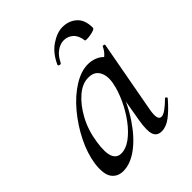

<svg xmlns="http://www.w3.org/2000/svg" viewBox="-174 -676 785 785"><g transform="rotate(-45 218.5 -283.5)"><path d="M81 13Q48 13 30.5 -11Q13 -35 20 -91Q28 -144 55 -198Q82 -252 120.5 -298Q159 -344 203 -371.5Q247 -399 287 -399Q306 -399 325 -392Q344 -385 357.5 -369.5Q371 -354 373 -328L325 -357Q339 -359 356 -373.5Q373 -388 381 -407Q383 -410 388.5 -408.5Q394 -407 393 -405L335 -89Q325 -34 348 -34Q359 -34 375.5 -46Q392 -58 411 -77Q414 -80 418 -76Q422 -72 419 -69Q387 -32 360 -11.5Q333 9 307 9Q280 9 272 -13.5Q264 -36 273 -89L297 -229L315 -246Q288 -168 248.5 -109.5Q209 -51 165.5 -19Q122 13 81 13ZM126 -44Q153 -44 181 -64.5Q209 -85 234.5 -119Q260 -153 278.5 -193Q297 -233 304 -269Q312 -309 297.5 -334.5Q283 -360 248 -359Q215 -359 182 -331Q149 -303 123 -255.5Q97 -208 88 -147Q80 -93 90 -68.5Q100 -44 126 -44ZM347 -477Q343 -508 326 -523Q309 -538 286 -538Q266 -538 246 -524Q226 -510 212 -481Q208 -476 202 -478.5Q196 -481 197 -485Q218 -532 253.5 -556Q289 -580 321 -580Q357 -580 382 -558Q407 -536 407 -490Q407 -485 398 -481.5Q389 -478 377 -476Q365 -474 356 -474Q347 -474 347 -477Z"/></g></svg>

Font: Cormorant Garamond Light Medium
Style: Italic
Weight: 500
Italic angle: -10°
Version: Version 4.001